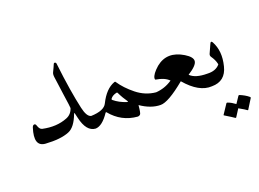

<svg xmlns="http://www.w3.org/2000/svg" viewBox="-110 -771 1739 1287"><g transform="rotate(-20 759.0 -127.5)"><path d="M471 -90Q487 -85 491 -64Q496 -40 490 -20Q484 0 471 0Q406 -4 382 -109Q378 -126 376 -134.5Q374 -143 374 -143Q371 -151 368 -142Q336 -57 288 -38Q227 -13 120 -20Q37 -26 77 -151Q82 -166 92 -167Q102 -168 106 -154Q115 -125 133 -121Q230 -100 308 -131Q346 -146 359 -187Q360 -193 345 -294Q338 -344 334 -375.5Q330 -407 328 -418Q325 -440 331 -452Q339 -469 345 -481.5Q351 -494 354 -502Q357 -510 364 -509Q372 -507 373 -499Q385 -394 398.5 -310.5Q412 -227 426 -165Q441 -97 471 -90Z M694 -250Q700 -253 703 -248Q739 -194 799 -146Q860 -97 935 -90Q954 -89 954 -65Q954 0 935 0Q867 0 794 -50Q789 6 782 13Q774 21 763 21Q650 12 576 -78Q573 -82 569 -77Q519 -2 471 0Q460 0 456 -16Q444 -61 457 -80Q464 -90 471 -90Q565 -93 586 -138Q630 -227 694 -250ZM690 -176Q688 -179 683 -178Q653 -171 640 -153Q635 -146 641 -142Q659 -127 680.5 -115.5Q702 -104 727 -96Q734 -94 735.5 -96Q737 -98 733 -102Q723 -116 712 -134.5Q701 -153 690 -176Z M1300 -90Q1334 -90 1330 -55Q1322 -1 1300 0Q1208 6 1115 -103Q989 1 934 0Q911 0 903 -38Q894 -88 934 -90Q965 -92 994.5 -102Q1024 -112 1052 -131Q1021 -162 961 -171Q955 -172 956 -182Q960 -211 1008 -253Q1094 -323 1201 -258Q1252 -227 1249 -198Q1246 -168 1179 -126Q1215 -90 1300 -90Z M1360 -211 1388 -273Q1396 -291 1406 -274Q1426 -237 1430 -193.5Q1434 -150 1421 -98Q1397 0 1300 0Q1290 0 1279 -51Q1274 -77 1284 -86Q1290 -91 1300 -90Q1359 -87 1389 -122Q1391 -124 1389 -129Q1383 -157 1362 -187Q1354 -198 1360 -211ZM1445 120Q1447 117 1453 118Q1470 125 1486 134Q1502 143 1516 155Q1520 159 1517 163L1474 232Q1472 235 1466 230Q1463 227 1450.5 219.5Q1438 212 1415 199L1381 252Q1378 256 1372 251Q1368 248 1352.5 238Q1337 228 1309 211Q1305 209 1308 206L1352 140Q1354 137 1359 138Q1374 143 1387.5 151Q1401 159 1413 168Z"/></g></svg>

Font: Amiri Quran
Style: Regular
Weight: 400
Designer: Khaled Hosny
Version: Version 0.117